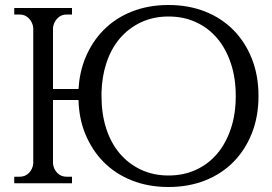

<svg xmlns="http://www.w3.org/2000/svg" viewBox="-20 -734 1087 768"><path d="M268 -1H37V-27H58Q81 -27 96 -42.5Q111 -58 113 -80V-622Q111 -644 96 -660Q81 -676 58 -676H37V-702H268V-676H247Q224 -676 209 -660Q194 -644 192 -622V-378H294Q298 -443 320 -499Q347 -566 394.5 -614Q442 -662 508 -688Q574 -714 654 -714Q734 -714 800 -688Q866 -662 913.5 -614Q961 -566 987.5 -499Q1014 -432 1014 -350Q1014 -268 987.5 -201Q961 -134 913.5 -86Q866 -38 800 -12Q734 14 654 14Q574 14 508 -12Q442 -38 394.5 -86Q347 -134 320 -201Q296 -261 294 -334H192V-80Q194 -58 209 -42.5Q224 -27 247 -27H268ZM654 -32Q715 -32 764.5 -55Q814 -78 849 -119.5Q884 -161 903.5 -219.5Q923 -278 923 -350Q923 -422 903.5 -480.5Q884 -539 849 -580.5Q814 -622 764.5 -645Q715 -668 654 -668Q594 -668 544.5 -645Q495 -622 459.5 -580.5Q424 -539 405 -480Q388 -428 386 -364V-350Q386 -278 405 -219.5Q424 -161 459.5 -119.5Q495 -78 544.5 -55Q594 -32 654 -32Z"/></svg>

Font: Constantine
Style: Regular
Weight: 400
Designer: Dukom Design
Version: Version 1.001;PS 001.001;hotconv 1.0.56;makeotf.lib2.0.21325